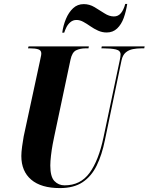

<svg xmlns="http://www.w3.org/2000/svg" viewBox="-20 -951 759 981"><path d="M286 10Q190 10 139.5 -33Q89 -76 89 -154Q89 -173 93 -203Q97 -233 101 -254L183 -634Q186 -651 188.5 -660.5Q191 -670 191 -678Q191 -694 175.5 -699Q160 -704 134 -704H123L126 -714H434L432 -704H417Q390 -704 369 -694Q348 -684 340 -645L257 -253Q254 -240 249 -213Q244 -186 240.5 -156Q237 -126 237 -105Q237 -48 258 -26Q279 -4 310 -4Q391 -4 437.5 -67.5Q484 -131 509 -250L591 -639Q596 -661 596 -673Q596 -693 571.5 -698.5Q547 -704 510 -704H498L500 -714H719L717 -704H702Q680 -704 659 -700Q638 -696 622.5 -683Q607 -670 601 -643L516 -235Q501 -160 474 -105Q447 -50 402 -20Q357 10 286 10ZM525 -785Q502 -785 481 -794.5Q460 -804 441.5 -817Q423 -830 405.5 -839.5Q388 -849 371 -849Q353 -849 340 -838Q327 -827 319.5 -812Q312 -797 308 -784H298Q303 -821 317 -854.5Q331 -888 353.5 -909Q376 -930 408 -930Q437 -930 463 -914.5Q489 -899 513.5 -883Q538 -867 562 -867Q584 -867 598 -884Q612 -901 620 -931H630Q624 -892 612 -859Q600 -826 578.5 -805.5Q557 -785 525 -785Z"/></svg>

Font: Noto Serif Display ExtraCondensed ExtraBold
Style: Italic
Weight: 800
Width: 2
Italic angle: -12°
Designer: Monotype Design Team
Foundry: Monotype Imaging Inc.
Version: Version 2.009